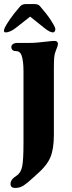

<svg xmlns="http://www.w3.org/2000/svg" viewBox="-42 -684 356 948"><path d="M10 224Q10 202 39 184Q61 170 67.5 138Q74 106 74 23V-332Q74 -385 64 -412Q60 -422 53 -427Q46 -432 34 -432Q25 -432 19.5 -437.5Q14 -443 14 -452Q14 -460 21.5 -466Q29 -472 44 -472H102Q136 -472 192 -479Q215 -482 227 -482Q244 -482 244 -467Q244 -458 233 -432Q227 -418 225.5 -399Q224 -380 224 -343V-332V-18Q224 51 207 92Q190 133 143 174L122 193Q93 220 74.5 232Q56 244 33 244Q10 244 10 224ZM-18 -548Q-12 -561 7.5 -589.5Q27 -618 57 -652Q67 -664 87 -664H127Q147 -664 155 -654Q189 -615 207 -587.5Q225 -560 229 -549Q233 -539 229.5 -531.5Q226 -524 220 -524Q204 -524 178 -545L107 -602L33 -544Q20 -534 7.5 -529Q-5 -524 -13 -524Q-29 -524 -18 -548Z"/></svg>

Font: Raigarh
Style: Regular
Weight: 400
Designer: jaikishan Patel
Foundry: MagicType
Version: Version 1.000;FEAKit 1.0